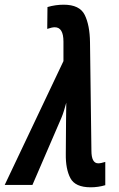

<svg xmlns="http://www.w3.org/2000/svg" viewBox="-73 -787 506 817"><path d="M375 1V-98Q356 -92 345 -92Q316 -92 316 -146L310 -607Q309 -680 287.5 -723.5Q266 -767 198 -767Q163 -767 129 -757L128 -664Q148 -671 160 -671Q197 -671 197 -610V-527L-53 0H65L188 -285Q194 -299 199.5 -317Q205 -335 209 -350Q209 -330 208.5 -310Q208 -290 208 -269L207 -132Q206 -68 226.5 -29Q247 10 313 10Q345 10 375 1Z"/></svg>

Font: Noto Sans Display Condensed
Style: Bold Italic
Weight: 700
Width: 3
Designer: Monotype Design team
Foundry: Monotype Imaging Inc.
Version: 1.000